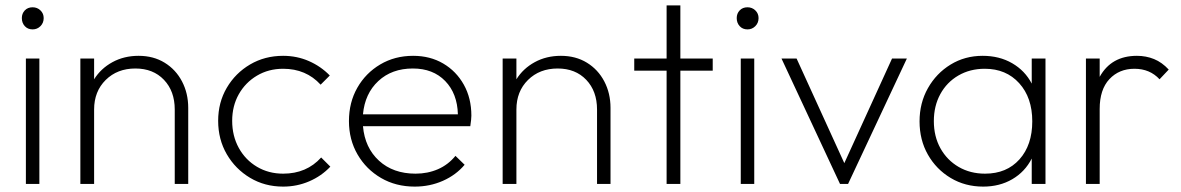

<svg xmlns="http://www.w3.org/2000/svg" viewBox="-20 -682 4380 712"><path d="M101 -573Q83 -573 72 -585Q61 -597 61 -615Q61 -632 72 -643.5Q83 -655 101 -655Q118 -655 130 -643.5Q142 -632 142 -615Q142 -597 130 -585Q118 -573 101 -573ZM76 0V-465H126V0Z M278 0V-465H329V-388Q354 -428 397 -451.5Q440 -475 494 -475Q549 -475 590.5 -449.5Q632 -424 655 -380Q678 -336 678 -282V0H628V-276Q628 -344 588 -386Q548 -428 482 -428Q415 -428 372 -385.5Q329 -343 329 -276V0Z M1030 10Q962 10 907.5 -22.5Q853 -55 821 -110Q789 -165 789 -234Q789 -302 821 -356.5Q853 -411 907.5 -443Q962 -475 1030 -475Q1081 -475 1125.5 -455.5Q1170 -436 1203 -402L1169 -368Q1115 -427 1030 -427Q976 -427 933 -401.5Q890 -376 865.5 -332.5Q841 -289 841 -234Q841 -178 865.5 -133.5Q890 -89 933 -63.5Q976 -38 1030 -38Q1117 -38 1171 -98L1205 -64Q1172 -29 1126.5 -9.5Q1081 10 1030 10Z M1518 10Q1448 10 1393 -22Q1338 -54 1306 -109Q1274 -164 1274 -233Q1274 -302 1305 -356.5Q1336 -411 1390 -443Q1444 -475 1512 -475Q1575 -475 1623.5 -446.5Q1672 -418 1700 -368Q1728 -318 1728 -253Q1728 -241 1724 -214H1326Q1333 -134 1385.5 -86Q1438 -38 1521 -38Q1566 -38 1604 -54.5Q1642 -71 1669 -104L1703 -71Q1671 -33 1622.5 -11.5Q1574 10 1518 10ZM1511 -428Q1433 -428 1383 -381.5Q1333 -335 1326 -258H1678Q1676 -335 1631 -381.5Q1586 -428 1511 -428Z M1844 0V-465H1895V-388Q1920 -428 1963 -451.5Q2006 -475 2060 -475Q2115 -475 2156.5 -449.5Q2198 -424 2221 -380Q2244 -336 2244 -282V0H2194V-276Q2194 -344 2154 -386Q2114 -428 2048 -428Q1981 -428 1938 -385.5Q1895 -343 1895 -276V0Z M2452 0V-420H2332V-465H2452V-662H2503V-465H2623V-420H2503V0Z M2752 -573Q2734 -573 2723 -585Q2712 -597 2712 -615Q2712 -632 2723 -643.5Q2734 -655 2752 -655Q2769 -655 2781 -643.5Q2793 -632 2793 -615Q2793 -597 2781 -585Q2769 -573 2752 -573ZM2727 0V-465H2777V0Z M3095 0 2878 -465H2934L3111 -77L3288 -465H3343L3125 0Z M3626 10Q3559 10 3505.5 -22Q3452 -54 3421 -108.5Q3390 -163 3390 -232Q3390 -300 3421 -355Q3452 -410 3505 -442.5Q3558 -475 3624 -475Q3686 -475 3733.5 -447.5Q3781 -420 3806 -372V-465H3857V0H3806V-94Q3781 -45 3734 -17.5Q3687 10 3626 10ZM3633 -38Q3713 -38 3760.5 -91Q3808 -144 3808 -232Q3808 -320 3759.5 -373.5Q3711 -427 3632 -427Q3577 -427 3534 -402Q3491 -377 3467 -333Q3443 -289 3443 -233Q3443 -176 3467.5 -132Q3492 -88 3535 -63Q3578 -38 3633 -38Z M4007 0V-465H4058V-397Q4101 -475 4196 -475Q4230 -475 4259.5 -463Q4289 -451 4314 -424L4280 -388Q4244 -427 4187 -427Q4130 -427 4094 -388.5Q4058 -350 4058 -278V0Z"/></svg>

Font: Outfit ExtraLight
Style: Regular
Weight: 200
Designer: Rodrigo Fuenzalida
Foundry: fragTYPE
Version: Version 1.100; ttfautohint (v1.8.4.7-5d5b);gftools[0.9.27]